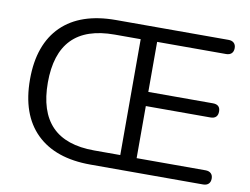

<svg xmlns="http://www.w3.org/2000/svg" viewBox="-76 -814 1199 922"><g transform="rotate(10 523.0 -352.5)"><path d="M418 0Q246 0 153.5 -91Q61 -182 61 -353Q61 -439 84.5 -504.5Q108 -570 154 -615Q200 -660 266 -682.5Q332 -705 418 -705H967Q984 -705 993.5 -696Q1003 -687 1003 -671Q1003 -654 993.5 -645Q984 -636 967 -636H631V-392H946Q964 -392 973 -383.5Q982 -375 982 -358Q982 -341 973 -332Q964 -323 946 -323H631V-69H967Q984 -69 993.5 -60Q1003 -51 1003 -35Q1003 -18 993.5 -9Q984 0 967 0ZM424 -70H551V-635H424Q355 -635 303 -617.5Q251 -600 216.5 -564.5Q182 -529 165 -476Q148 -423 148 -353Q148 -212 216.5 -141Q285 -70 424 -70Z"/></g></svg>

Font: Nunito
Style: Regular
Weight: 400
Designer: Vernon Adams
Foundry: Vernon Adams
Version: Version 3.602